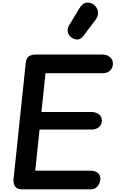

<svg xmlns="http://www.w3.org/2000/svg" viewBox="-20 -1410 901 1430"><path d="M142 0Q107 0 92.2 -22.2Q77.5 -44.5 81 -76.5L172 -944Q175 -976.5 194.5 -990.2Q214 -1004 250 -1004H740.5Q776.5 -1004 798.8 -985Q821 -966 821 -936.5Q821 -906 801 -885.5Q781 -865 747 -865H319L288.5 -576H658.5Q694 -576 716.5 -558.8Q739 -541.5 739 -511Q739 -483.5 718 -464.2Q697 -445 660 -445H274.5L242.5 -139H649.5Q686.5 -139 707 -123.5Q727.5 -108 727.5 -80.5Q727.5 -50.5 708.8 -25.2Q690 0 656 0ZM517.5 -1127Q494.5 -1141 486.2 -1167.2Q478 -1193.5 494.5 -1221L571.5 -1348.5Q595.5 -1388.5 628.2 -1390.2Q661 -1392 684 -1370.5Q707.5 -1349.5 709.8 -1319.5Q712 -1289.5 693.5 -1265L601 -1142.5Q582.5 -1118 560.8 -1116Q539 -1114 517.5 -1127Z"/></svg>

Font: Edu SA Hand
Style: Regular
Weight: 400
Designer: Tina and Corey Anderson, Eben Sorkin, Mirko Velimirovic
Foundry: Google for Education
Version: Version 2.000